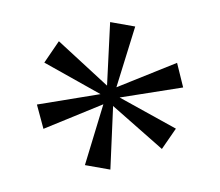

<svg xmlns="http://www.w3.org/2000/svg" viewBox="-53 -860 578 505"><g transform="rotate(10 236.5 -608.0)"><path d="M223 -583 79 -492 51 -552 211 -608 51 -664 79 -726 224 -633 203 -799H270L249 -633L395 -724L422 -663L262 -608L422 -553L395 -494L249 -583L271 -417H203Z"/></g></svg>

Font: Noto Serif Sinhala Light
Style: Regular
Weight: 300
Designer: Jelle Bosma - Monotype Design Team
Foundry: Monotype Imaging Inc.
Version: Version 2.007; ttfautohint (v1.8.4.7-5d5b)